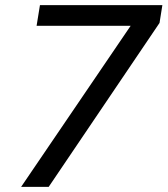

<svg xmlns="http://www.w3.org/2000/svg" viewBox="-20 -725 650 745"><path d="M62 0 487 -625H122L135 -705H610L599 -636L169 0Z"/></svg>

Font: Mulish Medium
Style: Italic
Weight: 500
Italic angle: -9°
Designer: Vernon Adams
Foundry: Vernon Adams
Version: Version 3.603; ttfautohint (v1.8.3)